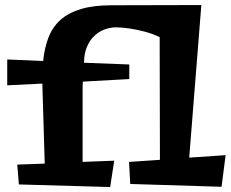

<svg xmlns="http://www.w3.org/2000/svg" viewBox="-20 -731 922 765"><path d="M878.9 -112.8 862.8 13.2 499 2 494.1 -85.9 617.2 -94.2 616.2 -583Q585.4 -597.7 554.4 -605.5Q523.4 -613.3 498.5 -617.2Q469.2 -621.6 442.9 -622.1Q419.9 -622.1 397.2 -613.8Q374.5 -605.5 356.2 -588.4Q337.9 -571.3 326.4 -544.4Q314.9 -517.6 314.9 -481L495.1 -474.1V-416L310.1 -405.8Q309.1 -396 309.1 -385.7Q309.1 -375.5 309.1 -365.2V-85.9L435.1 -90.8L418.9 14.2L55.2 3.9L48.8 -75.2L158.2 -79.1L148.9 -390.1V-397.9L8.8 -391.1V-494.1L151.9 -487.8Q157.2 -540.5 173.3 -582Q189.5 -623.5 221.2 -651.9Q252.9 -680.2 302.7 -695.1Q352.5 -710 424.8 -710L782.2 -710.9L733.9 -103Z"/></svg>

Font: Peralta
Style: Regular
Weight: 400
Designer: Astigmatic (AOETI)
Foundry: Astigmatic (AOETI)
Version: Version 1.000